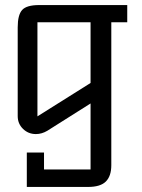

<svg xmlns="http://www.w3.org/2000/svg" viewBox="-20 -520 563 759"><path d="M483 -432H420V133Q420 176 398.5 197.5Q377 219 328 219H86V83H154V150H338V-111L167 -3Q145 10 122 10Q92 10 71 -10.5Q50 -31 50 -61V-412Q50 -461 67.5 -480.5Q85 -500 135 -500H483ZM338 -192V-432H128V-60Z"/></svg>

Font: Kelly Slab
Style: Regular
Weight: 400
Designer: Denis Masharov
Foundry: Denis Masharov
Version: Version 1.001